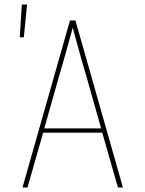

<svg xmlns="http://www.w3.org/2000/svg" viewBox="-20 -825 640 845"><path d="M79 0 288 -735H312L521 0H499L430 -241H170L101 0ZM425 -260 360 -490Q344 -543 329.5 -596Q315 -649 300 -703Q285 -649 270.5 -596Q256 -543 240 -490L175 -260ZM67 -661 76 -805H99L85 -661Z"/></svg>

Font: Iosevka Thin Extended
Style: Regular
Weight: 100
Width: 7
Monospace: yes
Designer: Belleve Invis
Foundry: Belleve Invis
Version: Version 32.5.0; ttfautohint (v1.8.4)